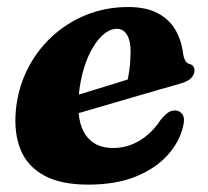

<svg xmlns="http://www.w3.org/2000/svg" viewBox="-20 -499 577 533"><path d="M109.2 -209.1Q109.2 -209.1 126.5 -214.4Q143.9 -219.8 171.7 -228.2Q199.6 -236.6 231.7 -246.5Q263.8 -256.4 294.6 -265.8Q325.4 -275.2 347.7 -282.4L330.5 -262.4Q335.8 -279.8 339 -303.5Q342.2 -327.2 342.6 -356.9Q342.6 -385.4 332.6 -402.3Q322.6 -419.1 304 -419.1Q287.1 -419.1 270 -405.7Q253 -392.3 238.1 -367.6Q223.3 -343 212.8 -308.8Q202.3 -274.7 198.5 -232.9Q192.5 -161.4 217.5 -124.7Q242.5 -88.1 294 -88.1Q321.3 -88.1 345.3 -97.7Q369.3 -107.3 389.7 -124.6Q410.1 -142 425.4 -165.4Q438.5 -181.4 447.4 -187Q456.3 -192.7 466.9 -192.3Q479.3 -191.9 486.7 -181.1Q494.1 -170.3 487.9 -146.5Q478.2 -105.4 445.6 -68.7Q413.1 -32.1 358 -9.3Q303 13.5 224.3 13.5Q149.6 13.5 103.3 -11.4Q57 -36.3 37.8 -82Q18.6 -127.8 23.8 -190.5Q29.1 -250.9 54.6 -303.3Q80 -355.8 121.9 -395.3Q163.8 -434.9 218.4 -457.2Q273 -479.5 336.2 -479.5Q386 -479.5 418 -462.3Q450.1 -445.2 467 -416Q483.9 -386.9 488.3 -349.9Q489.9 -339.7 493.7 -331.9Q497.6 -324 504.4 -322Q511.8 -320.1 515.8 -315.7Q519.9 -311.3 519.9 -303.2Q519.9 -292.3 511.1 -282.7Q502.4 -273.1 478.3 -266.2Q455.5 -259.8 420.1 -249.6Q384.7 -239.3 343.6 -227.4Q302.5 -215.4 261.9 -203.5Q221.4 -191.5 187.8 -181.9Q154.3 -172.3 134.1 -166.3Q113.9 -160.3 113.9 -160.3Z"/></svg>

Font: Fraunces
Style: Italic
Weight: 900
Italic angle: -16°
Version: Version 1.000;[0bf87f6ff]